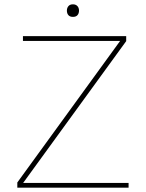

<svg xmlns="http://www.w3.org/2000/svg" viewBox="-20 -867 674 887"><path d="M60 0V-24L535 -678H86V-700H563V-677L87 -22H574V0ZM317 -789Q303 -789 296 -797Q289 -805 289 -818Q289 -830 296 -838.5Q303 -847 317 -847Q330 -847 337.5 -839Q345 -831 345 -818Q345 -805 338 -797Q331 -789 317 -789Z"/></svg>

Font: Lexend Thin
Style: Regular
Weight: 100
Designer: Bonnie Shaver-Troup, Thomas Jockin
Foundry: Lexend
Version: Version 1.007; ttfautohint (v1.8.3)